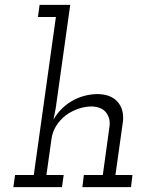

<svg xmlns="http://www.w3.org/2000/svg" viewBox="-20 -770 594 790"><path d="M325 -50 319 0H519L525 -50H455L486 -271Q491 -321 463 -352Q435 -383 378 -383Q321 -381 274.5 -353.5Q228 -326 200 -278L209 -323L269 -750H143L136 -700H210L119 -50H42L35 0H235L242 -50H171L192 -199Q196 -228 211.5 -252.5Q227 -277 250 -295Q273 -312 301 -322Q329 -332 358 -332Q399 -330 416.5 -307Q434 -284 431 -253L403 -50Z"/></svg>

Font: Josefin Slab Thin Medium
Style: Italic
Weight: 500
Italic angle: -12°
Version: Version 2.000